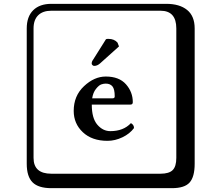

<svg xmlns="http://www.w3.org/2000/svg" viewBox="-20 -774 1140 1006"><path d="M535.2 -568.4Q539.6 -570.8 548.3 -570.3Q578.6 -570.3 595.7 -550.8L603.5 -530.8L504.4 -441.9Q489.7 -428.7 473.6 -428.7Q468.8 -428.7 464.6 -432.6Q460.4 -436.5 460.4 -440.9Q460.4 -451.7 467.3 -460.4ZM462.9 -258.8H569.8Q581.1 -258.8 581.1 -269Q581.1 -307.1 569.1 -321.5Q557.1 -335.9 534.2 -335.9Q522 -335.9 510 -331.5Q498 -327.1 482.9 -308.3Q467.8 -289.6 462.9 -258.8ZM666 -128.9Q682.1 -120.1 682.1 -103Q660.2 -73.2 621.6 -54.7Q583 -36.1 543 -36.1Q461.9 -36.1 414.1 -81.1Q366.2 -126 366.2 -192.9Q366.2 -272 420.2 -322.5Q474.1 -373 534.2 -373Q604 -373 639.9 -332.5Q675.8 -292 675.8 -238.8Q675.8 -225.6 663.1 -226.1H460.9Q460.9 -154.3 490 -120.6Q519 -86.9 558.1 -86.9Q627 -86.9 666 -128.9ZM249 -717.8Q204.1 -717.8 179.9 -693.8Q155.8 -669.9 155.8 -625V53.2Q155.8 136.2 249 136.2H820.8Q865.7 136.2 884.8 117.2Q903.8 98.1 903.8 53.2V-625Q903.8 -717.8 820.8 -717.8ZM1000 84Q1000 152.8 973.4 182.4Q946.8 211.9 880.9 211.9H249Q181.2 211.9 150.6 181.4Q120.1 150.9 120.1 84V-625Q120.1 -687 154.1 -720.5Q188 -753.9 249 -753.9H851.1Q920.9 -753.9 960.4 -721.9Q1000 -689.9 1000 -625Z"/></svg>

Font: Linux Biolinum Keyboard
Style: Regular
Weight: 700
Designer: Philipp H. Poll
Foundry: Philipp H. Poll
Version: Version 0.6.1 ; ttfautohint (v0.9)